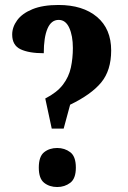

<svg xmlns="http://www.w3.org/2000/svg" viewBox="-20 -744 515 772"><path d="M188 -227 162 -348Q209 -372 233 -403.5Q257 -435 265 -472.5Q273 -510 273 -551Q273 -600 258.5 -632Q244 -664 216 -664Q186 -664 171 -629Q156 -594 156 -530Q96 -530 62.5 -546Q29 -562 29 -605Q29 -635 49 -662.5Q69 -690 110.5 -707Q152 -724 215 -724Q313 -724 370 -676Q427 -628 427 -541Q427 -461 387 -412.5Q347 -364 262 -323L236 -227ZM210 8Q179 8 157.5 -9Q136 -26 136 -70Q136 -115 157.5 -132Q179 -149 210 -149Q240 -149 262.5 -132Q285 -115 285 -70Q285 -26 262.5 -9Q240 8 210 8Z"/></svg>

Font: Noto Serif Khmer ExtraCondensed ExtraBold
Style: Regular
Weight: 800
Width: 2
Designer: Danh Hong and the Monotype Design Team
Foundry: Monotype Imaging Inc.
Version: Version 2.004; ttfautohint (v1.8.4.7-5d5b)